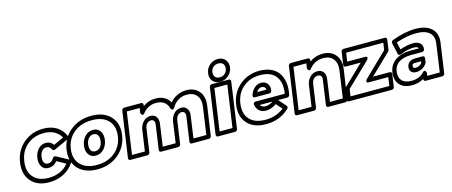

<svg xmlns="http://www.w3.org/2000/svg" viewBox="-50 -1491 5147 2188"><g transform="rotate(-15 2523.5 -397.0)"><path d="M62 -270Q81.5 -406.7 179.4 -491.5Q277.3 -576.2 416 -576.2Q507.8 -576.2 573.5 -535.2Q639.2 -494.1 667 -419.9Q669.9 -410.6 665.5 -401.1Q661.1 -391.6 650.9 -387.2L484.9 -311Q475.1 -306.6 466.1 -309.6Q457 -312.5 453.1 -320.8Q436 -361.8 394 -361.8Q365.7 -361.8 344 -338.4Q322.3 -314.9 315.9 -271Q309.6 -225.1 324.5 -201.7Q339.4 -178.2 368.2 -178.2Q412.6 -178.2 437 -223.1Q442.4 -232.4 452.1 -236.1Q461.9 -239.7 473.1 -234.9L619.1 -155.8Q627.4 -151.4 629.2 -141.8Q630.9 -132.3 625 -123Q579.6 -48.8 501 -8.3Q422.4 32.2 326.2 32.2Q189 32.2 115.7 -51.3Q42.5 -134.8 62 -270ZM111.8 -270Q95.2 -154.3 155 -86.2Q214.8 -18.1 334 -18.1Q409.7 -18.1 470 -45.4Q530.3 -72.8 568.8 -123L464.8 -180.2Q423.8 -127.9 359.9 -127.9Q307.6 -127.9 282.5 -169.2Q257.3 -210.4 266.1 -271Q274.9 -331.1 311.8 -371.6Q348.6 -412.1 400.9 -412.1Q458.5 -412.1 490.2 -365.2L608.9 -419.9Q583 -470.2 531.5 -498Q480 -525.9 409.2 -525.9Q289.1 -525.9 208.7 -456.5Q128.4 -387.2 111.8 -270Z M611.3 -272Q631.3 -409.2 734.4 -492.7Q837.4 -576.2 983.4 -576.2Q1129.4 -576.2 1207.8 -492.4Q1286.1 -408.7 1266.1 -272Q1246.6 -135.7 1144.3 -51.8Q1042 32.2 895.5 32.2Q799.3 32.2 730.5 -5.4Q661.6 -43 630.1 -112.3Q598.6 -181.6 611.3 -272ZM661.1 -272Q644.5 -156.7 710 -87.4Q775.4 -18.1 903.3 -18.1Q1030.8 -18.1 1115.2 -87.2Q1199.7 -156.2 1216.3 -272Q1232.9 -388.7 1168.7 -457.3Q1104.5 -525.9 976.1 -525.9Q847.7 -525.9 762.7 -456.8Q677.7 -387.7 661.1 -272ZM815.4 -270Q824.7 -332.5 864.5 -374.3Q904.3 -416 960.4 -416Q1016.1 -416 1043.9 -374.3Q1071.8 -332.5 1062.5 -270Q1053.2 -207 1013.7 -165.5Q974.1 -124 918.5 -124Q861.8 -124 834 -165.5Q806.2 -207 815.4 -270ZM865.2 -270Q858.9 -223.1 875.5 -198.5Q892.1 -173.8 925.3 -173.8Q958 -173.8 981.9 -198.7Q1005.9 -223.6 1012.2 -270Q1018.6 -315.9 1001.7 -341.1Q984.9 -366.2 953.1 -366.2Q919.9 -366.2 895.8 -341.1Q871.6 -315.9 865.2 -270Z M1262.7 0 1340.8 -543.9Q1342.8 -554.7 1351.8 -561.8Q1360.8 -568.8 1370.1 -568.8H1571.8Q1582.5 -568.8 1588.4 -561Q1594.2 -553.2 1592.8 -543.9L1590.8 -527.8Q1657.7 -577.1 1741.7 -577.1Q1799.3 -577.1 1842.3 -553.5Q1885.3 -529.8 1908.7 -485.8Q1945.8 -530.3 1996.3 -553.7Q2046.9 -577.1 2105 -577.1Q2201.7 -577.1 2253.4 -512.9Q2305.2 -448.7 2290 -345.2L2239.7 0Q2238.3 10.7 2229.2 17.8Q2220.2 24.9 2210.9 24.9H2008.8Q1998 24.9 1992.2 17.1Q1986.3 9.3 1987.8 0L2028.8 -287.1Q2033.7 -318.4 2022.2 -334.2Q2010.7 -350.1 1988.8 -350.1Q1960.9 -349.1 1941.4 -328.4Q1921.9 -307.6 1917 -269L1877.9 0Q1876.5 10.7 1867.4 17.8Q1858.4 24.9 1849.1 24.9H1647Q1636.2 24.9 1630.4 17.1Q1624.5 9.3 1626 0L1667 -287.1Q1671.9 -318.4 1660.4 -334.2Q1648.9 -350.1 1627 -350.1Q1598.1 -349.1 1578.4 -328.4Q1558.6 -307.6 1553.7 -269L1515.1 0Q1513.7 10.7 1504.4 17.8Q1495.1 24.9 1485.8 24.9H1283.7Q1272.9 24.9 1267.1 17.1Q1261.2 9.3 1262.7 0ZM1316.9 -24.9H1468.8L1503.9 -269Q1511.7 -324.2 1546.9 -361.8Q1582 -399.4 1632.8 -399.9Q1678.7 -399.9 1701.4 -367.9Q1724.1 -335.9 1716.8 -287.1L1679.7 -24.9H1832L1866.7 -269Q1874.5 -323.2 1909.7 -361.3Q1944.8 -399.4 1995.1 -399.9Q2041 -399.9 2063.7 -367.9Q2086.4 -335.9 2079.1 -287.1L2042 -24.9H2193.8L2239.7 -345.2Q2252 -429.7 2213.1 -478.3Q2174.3 -526.9 2097.7 -526.9Q1984.9 -526.9 1921.9 -423.8Q1914.6 -411.1 1907 -406.7Q1899.4 -402.3 1894 -404.8Q1888.7 -407.2 1884.5 -411.6Q1880.4 -416 1878.4 -420.4L1876 -424.8Q1863.8 -473.6 1827.6 -500.2Q1791.5 -526.9 1734.9 -526.9Q1636.7 -526.9 1575.7 -448.2Q1567.9 -438 1560.3 -435.3Q1552.7 -432.6 1547.6 -436.5Q1542.5 -440.4 1538.6 -445.8Q1534.7 -451.2 1532.7 -456.1L1530.8 -460.9L1540 -519H1387.7Z M2296.4 0 2374.5 -543.9Q2376.5 -554.7 2385.5 -561.8Q2394.5 -568.8 2403.8 -568.8H2605.5Q2616.2 -568.8 2622.1 -561Q2627.9 -553.2 2626.5 -543.9L2548.8 0Q2547.4 10.7 2538.1 17.8Q2528.8 24.9 2519.5 24.9H2317.4Q2306.6 24.9 2300.8 17.1Q2294.9 9.3 2296.4 0ZM2350.6 -24.9H2502.4L2573.7 -519H2421.4ZM2395.5 -699.2Q2402.8 -754.9 2444.8 -791.5Q2486.8 -828.1 2542.5 -828.1Q2598.6 -828.1 2629.9 -791.5Q2661.1 -754.9 2653.8 -699.2Q2645.5 -643.6 2603.3 -606.7Q2561 -569.8 2505.4 -569.8Q2449.7 -569.8 2418.5 -606.7Q2387.2 -643.6 2395.5 -699.2ZM2445.8 -699.2Q2440.9 -663.6 2459.2 -641.8Q2477.5 -620.1 2512.7 -620.1Q2548.8 -620.1 2573.7 -641.8Q2598.6 -663.6 2603.5 -699.2Q2608.4 -734.9 2590.1 -756.3Q2571.8 -777.8 2535.6 -777.8Q2500 -777.8 2475.6 -756.6Q2451.2 -735.4 2445.8 -699.2Z M2611.3 -270Q2630.9 -406.7 2729.7 -491.5Q2828.6 -576.2 2967.3 -576.2Q2984.4 -576.2 2992.2 -575.2Q3062 -570.8 3113.8 -543.5Q3165.5 -516.1 3194.3 -470Q3223.1 -423.8 3231.7 -360.6Q3240.2 -297.4 3224.1 -222.2Q3222.2 -211.9 3213.6 -205.1Q3205.1 -198.2 3196.3 -198.2H3087.4L3165.5 -108.9Q3171.9 -101.1 3170.4 -91.6Q3168.9 -82 3161.1 -74.2Q3050.3 32.2 2885.3 32.2Q2741.2 32.2 2666.5 -50.8Q2591.8 -133.8 2611.3 -270ZM2661.1 -270Q2644.5 -153.8 2705.6 -85.9Q2766.6 -18.1 2893.6 -18.1Q3018.6 -18.1 3110.4 -90.8L3049.3 -160.2Q2985.8 -117.2 2924.3 -117.2Q2877.4 -117.2 2846.4 -143.6Q2815.4 -169.9 2808.1 -215.8Q2806.6 -225.1 2809.3 -231.9Q2812 -238.8 2815.7 -241.7Q2819.3 -244.6 2825.2 -246.3Q2831.1 -248 2833 -248Q2835 -248 2837.4 -248H3179.2Q3199.7 -379.4 3143.1 -452.6Q3086.4 -525.9 2960.4 -525.9Q2839.8 -525.9 2758.8 -456.8Q2677.7 -387.7 2661.1 -270ZM2819.3 -326.2Q2835 -375.5 2869.4 -407.2Q2903.8 -439 2949.2 -439Q2997.1 -439 3022.5 -405Q3047.9 -371.1 3039.6 -321.8Q3038.1 -312 3029.8 -304.4Q3021.5 -296.9 3011.2 -296.9H2840.3Q2828.1 -296.9 2822.5 -303Q2816.9 -309.1 2817.9 -315.7Q2818.8 -322.3 2819.3 -326.2ZM2869.1 -198.2Q2888.7 -167 2931.2 -167Q2975.1 -167 3021.5 -198.2ZM2880.4 -347.2H2990.2Q2983.9 -389.2 2942.4 -389.2Q2906.2 -389.2 2880.4 -347.2Z M3229 0 3307.1 -543.9Q3309.1 -554.7 3318.1 -561.8Q3327.1 -568.8 3336.4 -568.8H3538.1Q3548.8 -568.8 3554.7 -561Q3560.5 -553.2 3559.1 -543.9L3557.1 -526.9Q3625 -577.1 3712.4 -577.1Q3810.1 -577.1 3862.8 -512.7Q3915.5 -448.2 3900.4 -345.2L3850.1 0Q3848.6 10.7 3839.6 17.8Q3830.6 24.9 3821.3 24.9H3619.1Q3608.4 24.9 3602.5 17.1Q3596.7 9.3 3598.1 0L3639.2 -287.1Q3644 -318.8 3632.3 -334.5Q3620.6 -350.1 3596.2 -350.1Q3565.4 -349.1 3545.2 -328.6Q3524.9 -308.1 3520 -269L3481.4 0Q3480 10.7 3470.7 17.8Q3461.4 24.9 3452.1 24.9H3250Q3239.3 24.9 3233.4 17.1Q3227.5 9.3 3229 0ZM3283.2 -24.9H3435.1L3470.2 -269Q3477.5 -323.7 3513.9 -361.6Q3550.3 -399.4 3602.1 -399.9Q3648.4 -399.9 3672.4 -367.9Q3696.3 -335.9 3689 -287.1L3652.3 -24.9H3804.2L3850.1 -345.2Q3861.8 -429.7 3822.3 -478.3Q3782.7 -526.9 3705.1 -526.9Q3604 -526.9 3541 -446.8Q3533.2 -436.5 3525.9 -434.1Q3518.6 -431.6 3513.4 -435.5Q3508.3 -439.5 3504.4 -444.8Q3500.5 -450.2 3499 -455.1L3497.1 -460L3506.3 -519H3354Z M3840.8 0 3857.9 -119.1Q3859.4 -128.4 3867.2 -136.2L4106.9 -367.2H3929.2Q3918.5 -367.2 3912.4 -375Q3906.2 -382.8 3907.2 -392.1L3929.2 -543.9Q3931.2 -554.7 3940.2 -561.8Q3949.2 -568.8 3958 -568.8H4445.8Q4456.5 -568.8 4462.4 -561Q4468.3 -553.2 4466.8 -543.9L4450.2 -423.8Q4448.7 -415 4440.9 -407.2L4201.2 -175.8H4398.9Q4409.7 -175.8 4415.8 -168Q4421.9 -160.2 4420.9 -150.9L4398.9 0Q4397.5 10.7 4388.4 17.8Q4379.4 24.9 4370.1 24.9H3861.8Q3851.1 24.9 3845.2 17.1Q3839.4 9.3 3840.8 0ZM3895 -24.9H4353L4367.2 -126H4138.2Q4124.5 -126 4118.2 -130.4Q4111.8 -134.8 4112.5 -140.9Q4113.3 -147 4116.2 -153.1Q4119.1 -159.2 4122.6 -163.6L4126 -168L4400.9 -434.1L4414.1 -519H3976.1L3960.9 -417H4169.9Q4184.1 -417 4190.4 -412.6Q4196.8 -408.2 4196 -402.1Q4195.3 -396 4192.6 -389.9Q4189.9 -383.8 4186.5 -379.4L4183.1 -375L3907.2 -108.9Z M4425.8 -162.1Q4439 -252.4 4508.5 -301.5Q4578.1 -350.6 4688.5 -352.1H4790.5Q4781.7 -376 4730.5 -376Q4662.6 -376 4571.8 -338.9Q4562 -334.5 4552.2 -338.4Q4542.5 -342.3 4539.6 -353L4509.8 -486.8Q4507.8 -496.6 4512.9 -505.9Q4518.1 -515.1 4527.3 -519Q4679.7 -577.1 4807.6 -577.1Q4930.2 -577.1 4994.6 -518.1Q5059.1 -459 5044.4 -353L4993.7 0Q4992.2 10.7 4982.9 17.8Q4973.6 24.9 4964.4 24.9H4766.6Q4755.9 24.9 4750 17.1Q4744.1 9.3 4745.6 0V-2Q4685.1 34.2 4606.4 34.2Q4511.2 34.2 4462.4 -20Q4413.6 -74.2 4425.8 -162.1ZM4475.6 -162.1Q4466.3 -94.7 4501.7 -55.4Q4537.1 -16.1 4613.8 -16.1Q4709 -16.1 4761.7 -75.2Q4771 -85.4 4778.8 -87.9Q4786.6 -90.3 4791.3 -85.9Q4795.9 -81.5 4799.1 -75.9Q4802.2 -70.3 4803.7 -65.4L4804.7 -60.1L4799.8 -24.9H4947.8L4994.6 -353Q5006.8 -436 4957.5 -481.4Q4908.2 -526.9 4800.8 -526.9Q4694.3 -526.9 4563.5 -481.9L4583.5 -395Q4672.9 -425.8 4737.8 -425.8Q4791.5 -425.8 4820.3 -400.1Q4849.1 -374.5 4842.8 -329.1V-327.1Q4841.8 -317.9 4833.5 -309.8Q4825.2 -301.8 4814.5 -301.8H4681.6Q4496.1 -298.8 4475.6 -162.1ZM4618.7 -176.8Q4623.5 -212.9 4650.1 -232.9Q4676.8 -252.9 4714.4 -252.9H4806.6Q4815.9 -252.9 4823 -245.8Q4830.1 -238.8 4828.6 -228L4821.8 -179.2Q4819.3 -171.9 4817.4 -168.9Q4798.3 -136.2 4764.2 -117.2Q4730 -98.1 4692.4 -98.1Q4654.8 -98.1 4633.8 -119.6Q4612.8 -141.1 4618.7 -176.8ZM4668.5 -176.8Q4666 -161.6 4672.6 -154.8Q4679.2 -147.9 4699.7 -147.9Q4722.2 -147.9 4741.5 -158.2Q4760.7 -168.5 4772.5 -185.1L4774.4 -203.1H4707.5Q4684.6 -203.1 4677.2 -197.3Q4669.9 -191.4 4668.5 -176.8Z"/></g></svg>

Font: Trueno ExtraBold Outline
Style: Italic
Weight: 800
Width: 6
Designer: Julieta Ulanovsky
Foundry: Julieta Ulanovsky
Version: Version 3.001b | FøM Fix